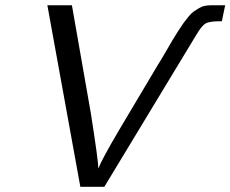

<svg xmlns="http://www.w3.org/2000/svg" viewBox="-20 -714 881 734"><path d="M161.1 -693.8H254.9L327.1 -282.2Q356 -98.1 356 -69.8Q368.2 -103 434.1 -214.8L584 -466.8Q596.2 -485.8 613 -514.9Q629.9 -543.9 638.4 -558.6Q647 -573.2 660.4 -594.2Q673.8 -615.2 681.4 -625.7Q689 -636.2 700.4 -650.1Q711.9 -664.1 720.5 -669.9Q729 -675.8 740 -682.4Q751 -689 762 -691.4Q772.9 -693.8 786.1 -693.8H840.8L828.1 -632.8H820.8Q779.8 -632.8 765.4 -624Q751 -615.2 731.9 -583Q729 -578.1 727.1 -575.2L378.9 0H287.1Z"/></svg>

Font: CMU Sans Serif
Style: Oblique
Weight: 500
Italic angle: -12°
Version: Version 0.7.0